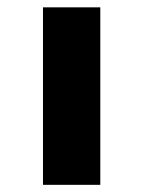

<svg xmlns="http://www.w3.org/2000/svg" viewBox="-20 -516 400 536"><path d="M100 0V-495.5H260V0Z"/></svg>

Font: Karla ExtraBold
Style: Regular
Weight: 800
Designer: Jonathan Pinhorn
Version: Version 2.001